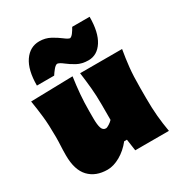

<svg xmlns="http://www.w3.org/2000/svg" viewBox="-181 -882 957 1022"><g transform="rotate(-30 297.5 -371.0)"><path d="M184 16Q112 16 70.5 -27.5Q29 -71 29 -161Q29 -194 30.5 -219Q32 -244 32 -273Q32 -348 26.2 -399.2Q20.5 -450.5 12 -502L270 -508Q262.5 -456.5 258.2 -406Q254 -355.5 254 -303V-259Q254 -218 261 -198.5Q268 -179 286 -179Q293 -179 307 -188Q321 -197 329 -206V-303Q329 -355.5 324.5 -403Q320 -450.5 313 -502H571Q562 -450.5 556.5 -399.2Q551 -348 551 -273V-213Q551 -150 555.5 -101Q560 -52 569 0H362L352 -71H335Q303 -30.5 262 -7.2Q221 16 184 16ZM387 -539Q347 -539 317.5 -555.2Q288 -571.5 267 -588.2Q246 -605 232 -607Q221 -605 208.2 -589.2Q195.5 -573.5 187 -560H81Q81 -655.5 116.2 -706.8Q151.5 -758 209 -758Q245.5 -758 275.5 -741.8Q305.5 -725.5 327 -708.8Q348.5 -692 360 -690Q370.5 -692.5 381.2 -707.2Q392 -722 400 -737H507Q507 -642 474 -590.5Q441 -539 387 -539Z"/></g></svg>

Font: Commissioner Flair Black
Style: Regular
Weight: 900
Designer: Kostas Bartsokas
Foundry: Kostas Bartsokas
Version: Version 1.000; ttfautohint (v1.8.3)